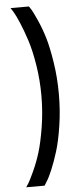

<svg xmlns="http://www.w3.org/2000/svg" viewBox="-63 -782 414 1029"><g transform="rotate(-5 144.0 -268.0)"><path d="M35 -750H134Q139 -743 147 -730Q155 -717 175.5 -671.5Q196 -626 211.5 -574.5Q227 -523 240 -440Q253 -357 253 -268Q253 -181 240.5 -99Q228 -17 211 37.5Q194 92 176.5 133.5Q159 175 146 194L134 214H35Q40 207 48.5 193.5Q57 180 78.5 133.5Q100 87 116 35.5Q132 -16 145.5 -98.5Q159 -181 159 -268Q159 -353 146 -433.5Q133 -514 115 -569Q97 -624 79 -666.5Q61 -709 48 -730Z"/></g></svg>

Font: Puffins on Iceburgs(2)
Style: on-Iceburgs-Bold
Weight: 700
Version: Version 1.0